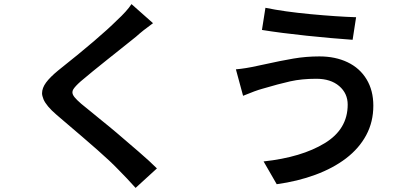

<svg xmlns="http://www.w3.org/2000/svg" viewBox="-20 -839 2020 936"><path d="M643 -660 603 -628Q578 -608 502 -547.5Q426 -487 373 -442Q346 -418 337 -403Q333 -396 333 -389Q333 -378 343.5 -365Q354 -352 376 -333L435 -285L463 -262Q503 -230 511 -223L547 -193Q601 -147 656 -99.5Q711 -52 745 -18L641 77Q598 29 559 -10Q520 -51 454.5 -108.5Q389 -166 290 -250L255 -280Q206 -322 192 -355Q185 -373 185 -384Q185 -410 204.5 -436.5Q224 -463 263 -495Q467 -657 549 -739Q599 -785 621 -819L726 -726Q676 -690 643 -660Z M1522 -455Q1451 -455 1395 -442.5Q1339 -430 1258 -406Q1228 -398 1165 -372L1130 -501Q1177 -505 1235 -518Q1241 -519 1249 -521Q1257 -523 1268 -525Q1349 -543 1410.5 -553.5Q1472 -564 1537 -564Q1615 -564 1674.5 -535.5Q1734 -507 1767 -452.5Q1800 -398 1800 -324Q1800 -245 1765.5 -180.5Q1731 -116 1667 -67Q1604 -19 1517.5 13Q1431 45 1329 59L1265 -52Q1450 -72 1563 -141Q1675 -209 1675 -329Q1675 -384 1633.5 -419.5Q1592 -455 1522 -455ZM1716 -755 1699 -645Q1598 -652 1474 -665Q1350 -678 1257 -693L1274 -801Q1366 -782 1494 -770Q1622 -758 1716 -755Z"/></svg>

Font: Merged Yaku Han JP SemiBold
Style: Regular
Weight: 600
Designer: Ryoko NISHIZUKA 西塚涼子 (kana, bopomofo & ideographs); Paul D. Hunt (Latin, Greek & Cyrillic); Sandoll Communications 산돌커뮤니
Foundry: Adobe
Version: Version 2.004